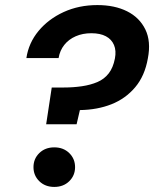

<svg xmlns="http://www.w3.org/2000/svg" viewBox="-20 -732 608 757"><path d="M162 -242 184 -387H232Q269 -387 303 -392Q337 -397 364 -408.5Q391 -420 408.5 -442.5Q426 -465 433 -501Q439 -532 429.5 -554.5Q420 -577 397.5 -589Q375 -601 340 -601Q306 -601 278.5 -589Q251 -577 233.5 -555Q216 -533 211 -503H84Q93 -563 132 -610Q171 -657 231 -684.5Q291 -712 364 -712Q432 -712 481 -687.5Q530 -663 553 -616Q576 -569 563 -502Q551 -433 513 -388Q475 -343 419.5 -321Q364 -299 295 -298L282 -242ZM194 5Q158 5 135 -17.5Q112 -40 112 -73Q112 -106 135 -128.5Q158 -151 194 -151Q230 -151 253 -128.5Q276 -106 276 -73Q276 -40 253 -17.5Q230 5 194 5Z"/></svg>

Font: DM Sans 9pt
Style: Bold Italic
Weight: 700
Italic angle: -10°
Version: Version 4.004;gftools[0.9.30]